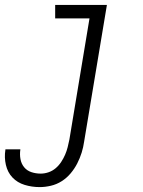

<svg xmlns="http://www.w3.org/2000/svg" viewBox="-62 -540 582 783"><path d="M100 223Q68 223 38.5 214Q9 205 -11 184Q-31 163 -38 132.5Q-45 102 -40 71V69H21V70Q18 90 21.5 109Q25 128 36.5 142Q48 156 66 162Q84 168 104 168Q120 168 136 162.5Q152 157 165 146Q178 135 187.5 120.5Q197 106 203.5 91Q210 76 214 60Q218 44 221 29L303 -465H163V-520H374L281 38Q278 60 271 82.5Q264 105 253 126.5Q242 148 226 167Q210 186 189.5 199Q169 212 145.5 217.5Q122 223 100 223Z"/></svg>

Font: Iosevka Term Curly Lt Obl
Style: Regular
Weight: 300
Italic angle: -9°
Designer: Belleve Invis
Foundry: Belleve Invis
Version: Version 32.3.0